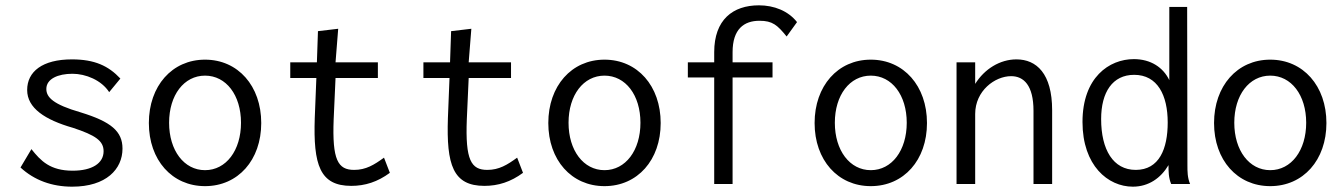

<svg xmlns="http://www.w3.org/2000/svg" viewBox="-20 -691 5040 721"><path d="M251 10C379 10 440 -56 440 -133C440 -198 397 -234 283 -269C179 -299 154 -326 154 -357C154 -395 198 -414 252 -414C302 -414 361 -390 390 -345L432 -396C387 -444 335 -468 250 -468C139 -468 82 -422 82 -353C82 -285 149 -241 254 -211C339 -183 369 -162 369 -123C369 -78 326 -50 253 -50C168 -50 133 -87 98 -131L57 -62C109 -14 175 10 251 10Z M750 8C874 8 961 -90 961 -229C961 -368 874 -467 750 -467C626 -467 539 -368 539 -229C539 -90 626 8 750 8ZM750 -52C671 -52 615 -126 615 -230C615 -334 671 -407 750 -407C829 -407 885 -334 885 -230C885 -126 829 -52 750 -52Z M1299 7C1351 7 1398 -8 1444 -42L1422 -99C1385 -72 1354 -53 1310 -53C1249 -53 1227 -90 1233 -243L1240 -398H1399V-457H1240L1250 -583L1174 -574L1170 -457H1070V-398H1168L1162 -248C1156 -72 1181 7 1299 7Z M1799 7C1851 7 1898 -8 1944 -42L1922 -99C1885 -72 1854 -53 1810 -53C1749 -53 1727 -90 1733 -243L1740 -398H1899V-457H1740L1750 -583L1674 -574L1670 -457H1570V-398H1668L1662 -248C1656 -72 1681 7 1799 7Z M2250 8C2374 8 2461 -90 2461 -229C2461 -368 2374 -467 2250 -467C2126 -467 2039 -368 2039 -229C2039 -90 2126 8 2250 8ZM2250 -52C2171 -52 2115 -126 2115 -230C2115 -334 2171 -407 2250 -407C2329 -407 2385 -334 2385 -230C2385 -126 2329 -52 2250 -52Z M2662 0H2731V-400H2881V-457H2731V-495C2731 -582 2774 -613 2832 -613C2881 -613 2899 -597 2934 -554L2973 -608C2940 -650 2887 -671 2830 -671C2732 -671 2662 -617 2662 -495V-457H2563V-400H2662Z M3250 8C3374 8 3461 -90 3461 -229C3461 -368 3374 -467 3250 -467C3126 -467 3039 -368 3039 -229C3039 -90 3126 8 3250 8ZM3250 -52C3171 -52 3115 -126 3115 -230C3115 -334 3171 -407 3250 -407C3329 -407 3385 -334 3385 -230C3385 -126 3329 -52 3250 -52Z M3572 0H3642V-263C3642 -350 3716 -405 3777 -405C3824 -405 3861 -371 3861 -275V0H3931V-277C3931 -415 3872 -468 3797 -468C3735 -468 3677 -432 3642 -376V-457H3572Z M4234 10C4293 10 4339 -22 4368 -71C4368 -47 4368 -24 4378 0H4449C4439 -24 4439 -47 4439 -71L4438 -665H4371V-390C4348 -438 4301 -469 4238 -469C4145 -469 4045 -400 4045 -233C4045 -69 4141 10 4234 10ZM4245 -53C4160 -53 4115 -129 4115 -244C4115 -345 4158 -410 4239 -410C4327 -410 4365 -333 4365 -231C4365 -132 4333 -53 4245 -53Z M4750 8C4874 8 4961 -90 4961 -229C4961 -368 4874 -467 4750 -467C4626 -467 4539 -368 4539 -229C4539 -90 4626 8 4750 8ZM4750 -52C4671 -52 4615 -126 4615 -230C4615 -334 4671 -407 4750 -407C4829 -407 4885 -334 4885 -230C4885 -126 4829 -52 4750 -52Z"/></svg>

Font: Inconsolata Thin
Style: Regular
Weight: 100
Monospace: yes
Designer: Raph Levien, Cyreal, Brenton Simpson
Foundry: Raph Levien, Cyreal, Google
Version: Version 3.100